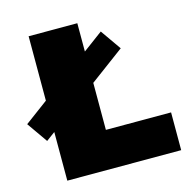

<svg xmlns="http://www.w3.org/2000/svg" viewBox="-140 -800 880 899"><g transform="rotate(-15 300.5 -350.0)"><path d="M77 -700V0H629V-183H313V-700ZM-36 -304 34 -204 479 -534 409 -634Z"/></g></svg>

Font: Montserrat Custom Black
Style: Regular
Weight: 900
Designer: Julieta Ulanovsky
Foundry: Julieta Ulanovsky
Version: Version 7.200